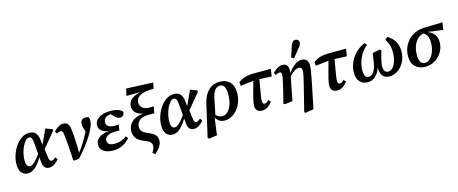

<svg xmlns="http://www.w3.org/2000/svg" viewBox="-50 -1565 6093 2554"><g transform="rotate(-15 2996.5 -288.0)"><path d="M147 -164Q147 -115 161.5 -93Q176 -71 198 -71Q228 -71 263.5 -103.5Q299 -136 345 -202L332 -353Q328 -404 316 -424Q304 -444 282 -444Q256 -444 232 -417Q208 -390 188.5 -347.5Q169 -305 158 -256.5Q147 -208 147 -164ZM148 14Q94 14 62 -25.5Q30 -65 30 -138Q30 -203 51 -267.5Q72 -332 109 -385Q146 -438 194.5 -470.5Q243 -503 298 -503Q357 -503 387 -471Q417 -439 424 -368L431 -302L524 -503L616 -469V-446L444 -239L457 -139Q462 -97 470.5 -82Q479 -67 497 -67Q510 -67 523 -75Q536 -83 552 -97L576 -65Q545 -28 512 -7Q479 14 441 14Q402 14 380.5 -11Q359 -36 354 -97L349 -153Q298 -68 250 -27Q202 14 148 14Z M773 0Q769 -107 761.5 -200.5Q754 -294 744 -370Q741 -396 733 -405.5Q725 -415 709 -415Q687 -415 655 -398L637 -431Q675 -468 705 -486Q735 -504 768 -504Q808 -504 829.5 -481Q851 -458 857 -408Q865 -341 870 -253.5Q875 -166 874 -75Q924 -137 961 -198.5Q998 -260 1030 -324L1021 -359Q1015 -376 1010.5 -393.5Q1006 -411 1006 -429Q1005 -468 1025 -487.5Q1045 -507 1076 -507Q1093 -507 1105 -503Q1117 -499 1123 -495Q1130 -481 1130 -453Q1130 -394 1079 -301Q1055 -257 1019 -204.5Q983 -152 940.5 -99Q898 -46 852 2L785 9Z M1322 14Q1243 14 1194 -19Q1145 -52 1145 -113Q1145 -156 1173 -187Q1201 -218 1247.5 -234.5Q1294 -251 1351 -251L1350 -252Q1280 -255 1240 -283.5Q1200 -312 1200 -364Q1200 -406 1227.5 -437.5Q1255 -469 1304 -486.5Q1353 -504 1417 -504Q1485 -504 1526.5 -488.5Q1568 -473 1584 -447Q1583 -417 1565.5 -400.5Q1548 -384 1523 -384Q1502 -384 1482.5 -396Q1463 -408 1445 -428L1416 -461Q1368 -460 1340 -437Q1312 -414 1312 -374Q1312 -337 1342 -318Q1372 -299 1424 -299Q1444 -299 1455 -299.5Q1466 -300 1482 -301L1468 -221Q1459 -222 1445.5 -222.5Q1432 -223 1417 -223Q1345 -223 1305.5 -199.5Q1266 -176 1266 -136Q1266 -100 1291.5 -84Q1317 -68 1363 -68Q1414 -68 1453.5 -82.5Q1493 -97 1530 -125L1555 -95Q1516 -47 1456.5 -16.5Q1397 14 1322 14Z M1851 206 1816 180Q1832 154 1841 132.5Q1850 111 1850 87Q1850 61 1833 40.5Q1816 20 1762 0Q1689 -28 1654 -66.5Q1619 -105 1619 -172Q1619 -245 1673.5 -296.5Q1728 -348 1836 -358Q1769 -369 1733.5 -403.5Q1698 -438 1698 -487Q1698 -555 1749.5 -593Q1801 -631 1879 -644L1679 -642L1700 -738L2069 -723L2052 -641Q1960 -640 1906.5 -624Q1853 -608 1830 -580Q1807 -552 1807 -512Q1807 -470 1839.5 -441.5Q1872 -413 1935 -413Q1950 -413 1963.5 -413.5Q1977 -414 1994 -415L1977 -323H1892Q1812 -323 1771.5 -288Q1731 -253 1731 -199Q1731 -161 1753 -137Q1775 -113 1835 -88Q1903 -60 1926 -30.5Q1949 -1 1949 43Q1949 82 1925 121Q1901 160 1851 206Z M2140 -164Q2140 -115 2154.5 -93Q2169 -71 2191 -71Q2221 -71 2256.5 -103.5Q2292 -136 2338 -202L2325 -353Q2321 -404 2309 -424Q2297 -444 2275 -444Q2249 -444 2225 -417Q2201 -390 2181.5 -347.5Q2162 -305 2151 -256.5Q2140 -208 2140 -164ZM2141 14Q2087 14 2055 -25.5Q2023 -65 2023 -138Q2023 -203 2044 -267.5Q2065 -332 2102 -385Q2139 -438 2187.5 -470.5Q2236 -503 2291 -503Q2350 -503 2380 -471Q2410 -439 2417 -368L2424 -302L2517 -503L2609 -469V-446L2437 -239L2450 -139Q2455 -97 2463.5 -82Q2472 -67 2490 -67Q2503 -67 2516 -75Q2529 -83 2545 -97L2569 -65Q2538 -28 2505 -7Q2472 14 2434 14Q2395 14 2373.5 -11Q2352 -36 2347 -97L2342 -153Q2291 -68 2243 -27Q2195 14 2141 14Z M2800 -306 2756 -93Q2791 -52 2843 -52Q2887 -52 2920.5 -86Q2954 -120 2973.5 -180Q2993 -240 2993 -316Q2993 -385 2972.5 -419Q2952 -453 2914 -453Q2874 -453 2844.5 -417.5Q2815 -382 2800 -306ZM2597 191 2577 179 2680 -273Q2706 -384 2769 -444Q2832 -504 2926 -504Q3009 -504 3060.5 -453Q3112 -402 3112 -298Q3112 -233 3091 -176.5Q3070 -120 3034.5 -77.5Q2999 -35 2954 -11Q2909 13 2861 13Q2777 13 2738 -61L2706 175Z M3181 -378 3177 -429Q3207 -452 3237.5 -466Q3268 -480 3307.5 -486.5Q3347 -493 3401 -493H3627L3612 -392L3445 -400Q3430 -316 3421 -264Q3412 -212 3407.5 -182Q3403 -152 3401.5 -136Q3400 -120 3400 -108Q3400 -67 3430 -67Q3444 -67 3458 -75.5Q3472 -84 3490 -100L3515 -70Q3481 -27 3448 -6.5Q3415 14 3375 14Q3332 14 3308 -8.5Q3284 -31 3284 -74Q3284 -88 3287 -109Q3290 -130 3298 -165Q3306 -200 3321.5 -256.5Q3337 -313 3361 -399Z M3668 -2Q3690 -85 3704 -141.5Q3718 -198 3728 -242.5Q3738 -287 3747 -333Q3755 -371 3752 -393.5Q3749 -416 3727 -416Q3713 -416 3700 -411Q3687 -406 3670 -396L3652 -430Q3690 -468 3721 -486Q3752 -504 3787 -504Q3835 -504 3853.5 -472Q3872 -440 3864 -372Q3909 -434 3956 -469Q4003 -504 4050 -504Q4097 -504 4119.5 -478Q4142 -452 4142 -407Q4142 -389 4140.5 -369.5Q4139 -350 4134 -320.5Q4129 -291 4120 -243Q4111 -195 4096 -120L4036 172L3925 192L3907 179L3962 -41Q3984 -129 3998 -185.5Q4012 -242 4019.5 -276Q4027 -310 4029.5 -330Q4032 -350 4032 -365Q4032 -410 3987 -410Q3931 -410 3857 -327L3793 -3L3685 10ZM3927 -568Q3940 -607 3952.5 -646Q3965 -685 3978 -723Q3989 -755 4004 -768.5Q4019 -782 4038 -782Q4061 -782 4075.5 -768.5Q4090 -755 4090 -735Q4090 -717 4081.5 -701Q4073 -685 4056 -665Q4033 -636 4010 -607.5Q3987 -579 3963 -550Z M4216 -378 4212 -429Q4242 -452 4272.5 -466Q4303 -480 4342.5 -486.5Q4382 -493 4436 -493H4662L4647 -392L4480 -400Q4465 -316 4456 -264Q4447 -212 4442.5 -182Q4438 -152 4436.5 -136Q4435 -120 4435 -108Q4435 -67 4465 -67Q4479 -67 4493 -75.5Q4507 -84 4525 -100L4550 -70Q4516 -27 4483 -6.5Q4450 14 4410 14Q4367 14 4343 -8.5Q4319 -31 4319 -74Q4319 -88 4322 -109Q4325 -130 4333 -165Q4341 -200 4356.5 -256.5Q4372 -313 4396 -399Z M4830 13Q4760 13 4720.5 -32Q4681 -77 4681 -156Q4681 -232 4711.5 -299.5Q4742 -367 4796 -420Q4850 -473 4921 -502L4945 -470Q4897 -431 4864 -379Q4831 -327 4814 -269.5Q4797 -212 4797 -154Q4797 -102 4812.5 -77.5Q4828 -53 4857 -53Q4900 -53 4929 -95.5Q4958 -138 4970 -210L4991 -346L5094 -366L5111 -352L5081 -239Q5074 -211 5069.5 -186.5Q5065 -162 5065 -141Q5065 -53 5129 -53Q5164 -53 5192 -84.5Q5220 -116 5236.5 -169Q5253 -222 5253 -288Q5253 -346 5239 -389Q5225 -432 5198 -472L5233 -502Q5294 -469 5330 -410.5Q5366 -352 5366 -268Q5366 -211 5347.5 -160.5Q5329 -110 5296 -71Q5263 -32 5220 -9.5Q5177 13 5127 13Q5066 13 5034.5 -28Q5003 -69 5006 -142Q4981 -72 4938 -29.5Q4895 13 4830 13Z M5622 13Q5540 13 5486.5 -36Q5433 -85 5433 -180Q5433 -265 5471.5 -335Q5510 -405 5579 -448Q5648 -491 5741 -493L5993 -500L5977 -400L5760 -429Q5819 -410 5854 -365.5Q5889 -321 5889 -257Q5889 -203 5868.5 -154.5Q5848 -106 5811.5 -68.5Q5775 -31 5726.5 -9Q5678 13 5622 13ZM5551 -166Q5551 -100 5572 -69Q5593 -38 5630 -38Q5672 -38 5705 -72.5Q5738 -107 5757 -162.5Q5776 -218 5776 -281Q5776 -388 5707 -422Q5657 -411 5622 -374.5Q5587 -338 5569 -284Q5551 -230 5551 -166Z"/></g></svg>

Font: Source Serif 4 SmText Semibold
Style: Italic
Weight: 600
Italic angle: -12°
Designer: Frank Grießhammer
Foundry: Adobe
Version: Version 4.005;hotconv 1.1.0;makeotfexe 2.6.0